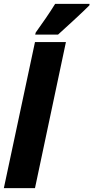

<svg xmlns="http://www.w3.org/2000/svg" viewBox="-33 -979 486 999"><path d="M150 -799H269C296 -823 402 -920 432 -951L433 -959H254C222 -907 188 -859 153 -810ZM-13 0H149L310 -760H149Z"/></svg>

Font: Noto Sans UI Condensed Black
Style: Italic
Weight: 900
Width: 3
Italic angle: -192°
Designer: Monotype Design Team
Foundry: Monotype Imaging Inc.
Version: Version 1.901